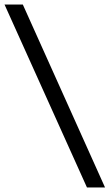

<svg xmlns="http://www.w3.org/2000/svg" viewBox="-53 -727 485 850"><path d="M412 103H332L-33 -707H48Z"/></svg>

Font: Hind Colombo
Style: Regular
Weight: 400
Designer: Jyotish Sonowal, Aditi Pimprikar
Foundry: Indian Type Foundry
Version: Version 1.000;PS 1.0;hotconv 1.0.86;makeotf.lib2.5.63406; tt